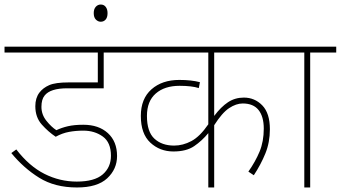

<svg xmlns="http://www.w3.org/2000/svg" viewBox="-20 -828 1505 848"><path d="M348 -251Q315 -251 285 -245.5Q255 -240 226 -224Q193 -246 164.5 -278Q136 -310 136 -359Q136 -395 154 -419Q170 -440 197.5 -452Q225 -464 283 -464H412V-596H0V-622H563V-596H438V-438H277Q202 -438 177 -406Q163 -389 163 -356Q163 -322 185 -294.5Q207 -267 229 -253Q252 -264 280 -270.5Q308 -277 348 -277Q416 -277 456.5 -240Q497 -203 497 -139Q497 -81 453.5 -40.5Q410 0 320 0Q222 0 153 -43Q84 -86 30 -152L52 -168Q109 -94 176.5 -60Q244 -26 319 -26Q397 -26 433.5 -57.5Q470 -89 470 -140Q470 -199 434 -225Q398 -251 348 -251Z M394 -770Q394 -788 403 -798Q412 -808 425 -808Q439 -808 447 -797.5Q455 -787 455 -770Q455 -751 446.5 -741.5Q438 -732 425 -732Q413 -732 403.5 -741.5Q394 -751 394 -770Z M1240 -596H926V-316Q956 -356 987 -376.5Q1018 -397 1057 -397Q1105 -397 1138.5 -362.5Q1172 -328 1172 -257Q1172 -199 1152 -150Q1132 -101 1101 -54L1077 -70Q1108 -114 1126.5 -158.5Q1145 -203 1145 -260Q1145 -313 1122 -342Q1099 -371 1052 -371Q1023 -371 992 -350.5Q961 -330 926 -275V0H900V-240Q872 -206 837.5 -182.5Q803 -159 746 -159Q686 -159 644 -198Q602 -237 602 -316Q602 -392 649 -433.5Q696 -475 772 -475Q825 -475 863 -465L858 -439Q827 -449 773 -449Q707 -449 668 -415Q629 -381 629 -316Q629 -246 662 -215.5Q695 -185 749 -185Q788 -185 825.5 -205Q863 -225 900 -279V-596H548V-622H1240Z M1350 -596V0H1324V-596H1225V-622H1465V-596Z"/></svg>

Font: Noto Sans Thin
Style: Italic
Weight: 100
Italic angle: -12°
Designer: Monotype Design Team
Foundry: Monotype Imaging Inc.
Version: Version 2.013; ttfautohint (v1.8.4.7-5d5b)